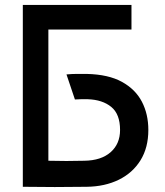

<svg xmlns="http://www.w3.org/2000/svg" viewBox="-20 -753 667 774"><path d="M510 -733V-634H175V-105Q248 -103 320 -105Q388 -106 426 -139.5Q464 -173 464 -229Q464 -293 428.5 -322Q393 -351 334 -353Q315 -353 305.5 -353Q296 -353 282 -352L248 -453Q271 -455 288 -455Q305 -455 330 -455Q417 -453 471.5 -423Q526 -393 552 -343Q578 -293 578 -229Q578 -158 546.5 -107Q515 -56 459 -28.5Q403 -1 330 0Q266 1 201 1Q136 1 72 0V-733Z"/></svg>

Font: Kreadon Light
Style: Bold
Weight: 600
Designer: Reiya WATANABE
Foundry: StudioGnu
Version: Version 1.003; ttfautohint (v1.8.4.7-5d5b);gftools[0.9.32]